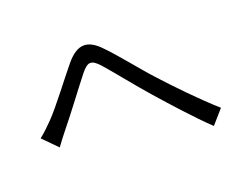

<svg xmlns="http://www.w3.org/2000/svg" viewBox="-98 -814 1195 955"><g transform="rotate(-20 500.0 -336.0)"><path d="M56 -274 130 -199C145 -220 168 -250 189 -276C240 -338 321 -448 368 -507C386 -529 401 -542 416 -542C430 -542 445 -532 465 -510C511 -458 587 -362 652 -288C721 -210 812 -108 887 -37L951 -110C861 -190 762 -294 701 -361C637 -430 561 -529 500 -590C470 -621 442 -635 416 -635C385 -635 356 -616 324 -579C265 -508 181 -394 128 -340C101 -313 81 -293 56 -274Z"/></g></svg>

Font: DAIFUKU Sans JP
Style: Regular
Weight: 400
Designer: Original font ‘Source Han Sans JP’ : Ryoko NISHIZUKA  (kana, bopomofo & ideographs); Paul D. Hunt (Latin, Greek & Cyrill
Foundry: Daifuku
Version: Version 1.001